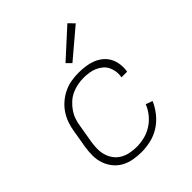

<svg xmlns="http://www.w3.org/2000/svg" viewBox="-211 -885 1021 1021"><g transform="rotate(-45 300.0 -374.0)"><path d="M261 8Q230 8 200 2.5Q170 -3 144.5 -17Q119 -31 100.5 -54Q82 -77 72.5 -105Q63 -133 63 -163.5Q63 -194 68 -226L85 -326Q89 -353 98.5 -380Q108 -407 124 -431Q140 -455 163 -474.5Q186 -494 212.5 -506.5Q239 -519 266.5 -523.5Q294 -528 321 -528Q348 -528 373.5 -524.5Q399 -521 422 -512Q445 -503 464 -487.5Q483 -472 494.5 -450.5Q506 -429 509.5 -403.5Q513 -378 509 -352Q509 -351 508.5 -350Q508 -349 508 -349H466Q466 -349 466 -349.5Q466 -350 466 -351Q470 -371 467 -391Q464 -411 455.5 -428Q447 -445 432 -457Q417 -469 399.5 -476.5Q382 -484 362 -487Q342 -490 321 -490Q299 -490 276 -485.5Q253 -481 231 -471Q209 -461 190.5 -444Q172 -427 158.5 -407Q145 -387 137.5 -364.5Q130 -342 127 -319L110 -219Q106 -194 106 -169.5Q106 -145 113 -122.5Q120 -100 134 -81.5Q148 -63 168 -51.5Q188 -40 212 -35Q236 -30 261 -30Q290 -30 320 -37Q350 -44 377 -61Q404 -78 424.5 -103Q445 -128 456 -157L494 -143Q480 -110 455.5 -79.5Q431 -49 399.5 -29Q368 -9 332 -0.5Q296 8 261 8ZM335 -587 309 -613 466 -756 497 -724Z"/></g></svg>

Font: Iosevka SS04 XLt Ex
Style: Italic
Weight: 200
Width: 7
Italic angle: -9°
Monospace: yes
Designer: Belleve Invis
Foundry: Belleve Invis
Version: Version 19.0.0; ttfautohint (v1.8.4)